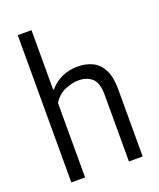

<svg xmlns="http://www.w3.org/2000/svg" viewBox="-148 -899 822 990"><g transform="rotate(-20 263.0 -404.0)"><path d="M70 0V-808H145.5V-482H150Q210 -550.5 304.5 -550.5Q349 -550.5 384.5 -533.5Q420 -516.5 440.8 -476.5Q461.5 -436.5 461.5 -368.5V0H386V-365.5Q386 -431.5 357.8 -456.8Q329.5 -482 283 -482Q249.5 -482 210.5 -465.8Q171.5 -449.5 145.5 -409.5V0Z"/></g></svg>

Font: Encode Sans Semi Condensed
Style: Regular
Weight: 400
Width: 4
Designer: Multiple Designers
Foundry: Impallari Type
Version: Version 3.000; ttfautohint (v1.8.3) -l 8 -r 50 -G 200 -x 14 